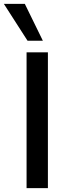

<svg xmlns="http://www.w3.org/2000/svg" viewBox="-75 -970 329 990"><path d="M62 0V-700H172V0ZM67 -760 -55 -950H53L146 -760Z"/></svg>

Font: Host Grotesk Light Medium
Style: Regular
Weight: 500
Version: Version 1.003